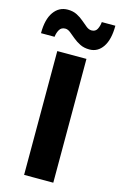

<svg xmlns="http://www.w3.org/2000/svg" viewBox="-181 -1010 671 1068"><g transform="rotate(15 154.5 -475.5)"><path d="M73.4 0Q73.4 -57.6 73.4 -111.6Q73.4 -165.5 73.4 -232.4V-474.4Q73.4 -543.6 73.4 -599Q73.4 -654.4 73.4 -713H241.4Q241.4 -654.4 241.4 -599Q241.4 -543.6 241.4 -474.4V-232.4Q241.4 -165.5 241.4 -111.6Q241.4 -57.6 241.4 0ZM243 -767.8Q211.8 -767.8 188.6 -779.5Q165.3 -791.2 147.1 -806.5Q129 -821.9 114.1 -833.6Q99.2 -845.3 85 -845.3Q62 -845.3 51.5 -827.5Q41 -809.8 38.2 -785.8H-39.9Q-39.9 -865.6 -9.6 -908.2Q20.6 -950.8 71.1 -950.8Q101.6 -950.8 124.3 -939.1Q147 -927.5 164.5 -912.1Q182 -896.7 197.1 -885Q212.1 -873.3 227.2 -873.3Q249.7 -873.3 259.2 -891.2Q268.8 -909.2 270.9 -932.8H349Q349 -853.4 320.2 -810.6Q291.3 -767.8 243 -767.8Z"/></g></svg>

Font: Commissioner Thin
Style: Regular
Weight: 100
Designer: Kostas Bartsokas
Foundry: Kostas Bartsokas
Version: Version 1.001;gftools[0.9.23]